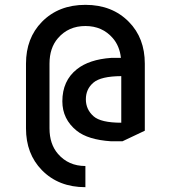

<svg xmlns="http://www.w3.org/2000/svg" viewBox="-20 -567 709 797"><path d="M483.4 -251Q398.9 -250.5 367.7 -223.9Q336.4 -197.3 336.4 -154.8Q336.4 -112.8 368.2 -84.5Q398.4 -57.6 483.4 -57.6ZM488.3 19.5H441.4Q345.2 13.2 298.3 -24.4Q238.8 -72.3 238.8 -146.5Q238.8 -231.9 299.3 -279.8Q350.6 -320.3 441.4 -326.7H481.9Q476.6 -376 448.2 -408.7Q404.8 -459 334.5 -459Q264.2 -459 220.7 -408.7Q185.5 -368.2 185.5 -302.7V-34.2Q185.5 31.2 220.7 71.8Q264.2 122.1 334.5 122.1V210Q223.1 210 153.8 139.2Q87.9 71.8 87.9 -34.2V-302.7Q87.9 -408.7 153.8 -476.1Q223.1 -546.9 334.5 -546.9Q445.8 -546.9 515.1 -476.1Q581.1 -409.2 581.1 -302.7V-24.4Z"/></svg>

Font: Nova Round
Style: Book
Weight: 400
Version: Version 2.000